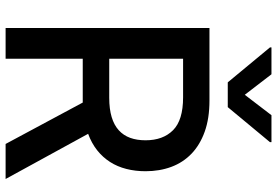

<svg xmlns="http://www.w3.org/2000/svg" viewBox="-172 -817 989 685"><g transform="rotate(90 322.5 -474.5)"><path d="M339.1 -727.3Q402.3 -727.3 449.6 -710.4Q496.8 -693.5 528.2 -663.4Q559.7 -633.2 575.3 -591.3Q590.9 -549.4 590.9 -499.3Q590.9 -462.7 582.7 -430.8Q574.6 -398.8 557.9 -372.7Q541.2 -346.6 516.2 -326.7Q491.1 -306.8 457.4 -294.4L618.6 0H493.6L345.9 -275.2H189.6V0H79.9V-727.3ZM189.6 -369.7H328.8Q369 -369.7 397.7 -378.4Q426.5 -387.1 444.8 -403.8Q463.1 -420.5 471.8 -444.4Q480.5 -468.4 480.5 -499.3Q480.5 -561.4 444.6 -597.3Q408.7 -633.2 327.4 -633.2H189.6ZM245 -948.5 318.2 -853.3 391 -948.5H487.2V-943.2L362.2 -792.6H273.8L149.1 -943.2V-948.5Z"/></g></svg>

Font: Inter P Medium
Style: Regular
Weight: 500
Designer: Rasmus Andersson
Foundry: rsms
Version: Version 3.018;git-588b23468